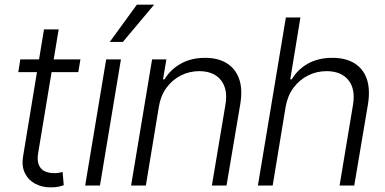

<svg xmlns="http://www.w3.org/2000/svg" viewBox="-20 -803 1667 831"><path d="M328.1 -545.9 318.8 -490.7H59.1L67.9 -545.9ZM170.4 -675.8H233.9L145.5 -142.6Q139.6 -108.4 148.2 -88.9Q156.7 -69.3 174.3 -61.5Q191.9 -53.7 213.4 -53.7Q226.1 -53.2 235.1 -55.2Q244.1 -57.1 251 -58.6L255.9 -1.5Q245.6 2.4 231.2 5.4Q216.8 8.3 197.3 7.8Q162.6 7.8 133.1 -7.3Q103.5 -22.5 88.1 -53Q72.8 -83.5 80.1 -127.4Z M348.6 0 439.5 -545.9H503.4L412.6 0ZM455.1 -621.6 572.3 -782.7H647L511.7 -621.6Z M667.5 -340.8 611.3 0H547.4L638.2 -545.9H700.2L685.5 -459.5H691.9Q717.3 -502 762.5 -527.3Q807.6 -552.7 867.7 -552.7Q922.9 -552.7 960.7 -529.8Q998.5 -506.8 1014.6 -462.4Q1030.8 -418 1020 -353L960.4 0H897L955.6 -349.1Q967.3 -416 936.8 -455.3Q906.2 -494.6 842.8 -495.1Q799.8 -495.1 762.7 -476.3Q725.6 -457.5 700.4 -423.1Q675.3 -388.7 667.5 -340.8Z M1216.3 -340.8 1160.2 0H1096.2L1217.3 -727.5H1280.3L1236.3 -459.5H1242.7Q1268.1 -502.4 1312.7 -527.6Q1357.4 -552.7 1419.4 -552.7Q1474.6 -552.7 1512.7 -530Q1550.8 -507.3 1566.9 -462.9Q1583 -418.5 1572.8 -353L1513.2 0H1449.7L1507.8 -349.1Q1519 -417 1488.3 -455.8Q1457.5 -494.6 1394 -495.1Q1350.6 -495.1 1313.2 -476.3Q1275.9 -457.5 1250.2 -423.1Q1224.6 -388.7 1216.3 -340.8Z"/></svg>

Font: Inter Tight Light
Style: Italic
Weight: 300
Italic angle: -9.39999°
Designer: Rasmus Andersson
Foundry: rsms
Version: Version 3.004